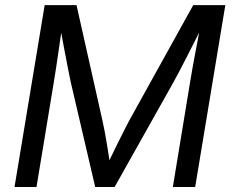

<svg xmlns="http://www.w3.org/2000/svg" viewBox="-20 -748 928 768"><path d="M38.1 0 158.7 -727.5H286.1L390.1 -264.2Q394 -248 398.4 -223.9Q402.8 -199.7 407.5 -172.4Q412.1 -145 416 -119.1Q419.9 -93.3 422.4 -73.2L402.3 -75.2Q412.6 -96.2 425.3 -122.6Q438 -148.9 451.2 -175.8Q464.4 -202.6 476.6 -226.3Q488.8 -250 497.1 -266.1L752.9 -727.5H881.3L760.7 0H671.4L740.2 -418.5Q744.1 -442.9 749.3 -471.9Q754.4 -501 760.3 -532Q766.1 -563 772 -593.5Q777.8 -624 782.7 -651.4L792 -649.4Q775.4 -615.2 758.1 -581.1Q740.7 -546.9 724.9 -515.9Q709 -484.9 695.6 -459.5Q682.1 -434.1 672.4 -416.5L438.5 0H360.8L263.2 -418.5Q258.3 -440.9 251.2 -477.5Q244.1 -514.2 235.6 -559.1Q227.1 -604 218.3 -651.4L229.5 -649.4Q225.6 -620.6 220.9 -589.6Q216.3 -558.6 211.9 -527.8Q207.5 -497.1 203.1 -468.5Q198.7 -439.9 194.8 -416.5L126 0Z"/></svg>

Font: Inter 20pt
Style: Italic
Weight: 400
Italic angle: -9.3988°
Version: Version 4.001;git-66647c0bb